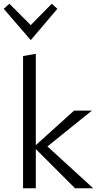

<svg xmlns="http://www.w3.org/2000/svg" viewBox="-40 -1004 528 1024"><path d="M360 0 151 -209V0H83V-705L151 -717V-230L355 -414H450L213 -223L457 0ZM-20 -957 10 -984 124 -870 236 -984 266 -957 124 -790Z"/></svg>

Font: Ysabeau
Style: Regular
Weight: 400
Designer: Christian Thalmann (Catharsis Fonts)
Version: Version 0.003